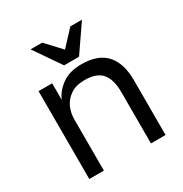

<svg xmlns="http://www.w3.org/2000/svg" viewBox="-171 -871 957 1003"><g transform="rotate(-30 307.5 -370.0)"><path d="M80 0V-530H162V-430Q180 -474 225.5 -507Q271 -540 343 -540Q443 -540 491.5 -486.5Q540 -433 540 -330V0H452V-310Q452 -384 421 -422Q390 -460 317 -460Q265 -460 232 -438Q199 -416 183.5 -382Q168 -348 168 -310V0ZM263 -580 153 -740H223L308 -649L393 -740H463L353 -580Z"/></g></svg>

Font: Golos Text
Style: Regular
Weight: 400
Designer: A.Korolkova, Vitaly Kuzmin
Foundry: ParaType Ltd
Version: Version 2.004